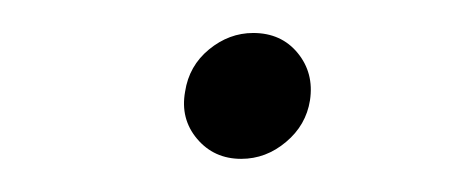

<svg xmlns="http://www.w3.org/2000/svg" viewBox="-20 -400 276 117"><path d="M127 -303.2Q110.4 -303.2 100.1 -315.4Q89.8 -327.6 92.8 -344.2Q95.2 -359.9 107.4 -369.9Q119.6 -379.9 134.3 -379.9Q151.4 -379.9 161.4 -367.7Q171.4 -355.5 168.9 -338.9Q166.5 -323.7 154.3 -313.5Q142.1 -303.2 127 -303.2Z"/></svg>

Font: Inter 24pt ExtraLight
Style: Italic
Weight: 250
Italic angle: -9.3988°
Version: Version 4.001;git-66647c0bb